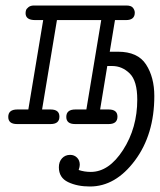

<svg xmlns="http://www.w3.org/2000/svg" viewBox="-20 -451 581 698"><path d="M10 -26Q10 -53 43 -53H83L137 -378H108Q73 -378 73 -403Q73 -408 74.5 -413.5Q76 -419 83.5 -425Q91 -431 104 -431H439Q457 -431 463.5 -422.5Q470 -414 470 -405Q470 -378 438 -378H398L379 -263H409Q481 -263 511 -216.5Q541 -170 541 -102Q541 38 470.5 132.5Q400 227 307 227Q261 227 227.5 211Q194 195 194 157Q194 137 205.5 124.5Q217 112 235 112Q250 112 260 122Q270 132 270 148Q270 155 266 167Q287 174 310 174Q376 174 427.5 94Q479 14 479 -89Q479 -157 451.5 -184Q424 -211 388 -211H370L344 -53H375Q407 -53 407 -27Q407 0 375 0H253Q221 0 221 -26Q221 -53 254 -53H294L348 -378H187L133 -53H164Q196 -53 196 -27Q196 0 164 0H42Q10 0 10 -26Z"/></svg>

Font: CMU Typewriter Text
Style: LightOblique
Weight: 200
Italic angle: -9.46001°
Version: Version 0.7.0